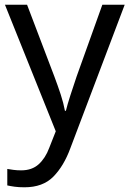

<svg xmlns="http://www.w3.org/2000/svg" viewBox="-20 -556 550 816"><path d="M1 -536H95L211 -231Q226 -191 238 -154.5Q250 -118 256 -85H260Q266 -110 279 -150.5Q292 -191 306 -232L415 -536H510L279 74Q251 150 206.5 195Q162 240 84 240Q60 240 42 237.5Q24 235 11 232V162Q22 164 37.5 166Q53 168 70 168Q116 168 144.5 142Q173 116 189 73L217 2Z"/></svg>

Font: Noto Sans Ol Chiki
Style: Regular
Weight: 400
Designer: Monotype Design Team, Lewis McGuffie
Foundry: Monotype Imaging Inc.
Version: Version 2.003